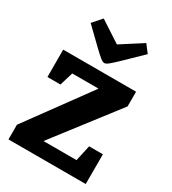

<svg xmlns="http://www.w3.org/2000/svg" viewBox="-176 -813 811 906"><g transform="rotate(30 229.0 -359.5)"><path d="M15 0V-80L256 -410L263 -420H120L98 -347H27V-496H424V-416L172 -89L162 -76H342L361 -162H436V0ZM226 -538Q217 -538 203 -549.5Q189 -561 167 -582L76 -670L119 -719L234 -644L351 -719L383 -677L285 -582Q263 -561 249 -549.5Q235 -538 226 -538Z"/></g></svg>

Font: Faustina VF Beta
Style: Regular
Weight: 400
Designer: Alfonso Garcia
Foundry: Omnibus-Type
Version: Version 1.006